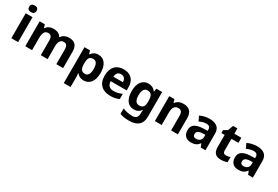

<svg xmlns="http://www.w3.org/2000/svg" viewBox="87 -2081 5268 3642"><g transform="rotate(30 2721.5 -260.0)"><path d="M153 -760C108 -760 72 -743 72 -687C72 -632 108 -614 153 -614C197 -614 234 -632 234 -687C234 -743 197 -760 153 -760ZM227 -546H78V0H227Z M1024 -556C961 -556 896 -532 863 -476H850C820 -531 764 -556 684 -556C621 -556 558 -532 525 -476H517L497 -546H383V0H532V-257C532 -373 558 -437 641 -437C697 -437 723 -397 723 -319V0H872V-274C872 -379 902 -437 981 -437C1037 -437 1063 -397 1063 -319V0H1212V-356C1212 -496 1148 -556 1024 -556Z M1669 -556C1590 -556 1543 -519 1514 -475H1507L1486 -546H1365V240H1514V20C1514 -6 1511 -34 1506 -60H1514C1543 -24 1586 10 1665 10C1788 10 1875 -88 1875 -274C1875 -459 1792 -556 1669 -556ZM1621 -437C1691 -437 1723 -383 1723 -276C1723 -169 1691 -111 1623 -111C1540 -111 1514 -169 1514 -275V-291C1516 -389 1543 -437 1621 -437Z M2223 -556C2069 -556 1965 -460 1965 -269C1965 -80 2081 10 2245 10C2329 10 2383 -2 2437 -29V-144C2376 -115 2322 -101 2252 -101C2168 -101 2119 -152 2116 -236H2468V-308C2468 -467 2374 -556 2223 -556ZM2224 -450C2294 -450 2327 -401 2328 -335H2119C2125 -414 2166 -450 2224 -450Z M2766 -556C2635 -556 2556 -451 2556 -272C2556 -95 2633 10 2762 10C2827 10 2880 -14 2917 -71H2921C2919 -52 2917 -26 2917 -4V7C2917 90 2879 131 2802 131C2727 131 2656 117 2589 89V208C2652 232 2716 240 2793 240C2973 240 3066 157 3066 1V-546H2940L2928 -476H2924C2886 -529 2833 -556 2766 -556ZM2813 -435C2893 -435 2927 -388 2927 -271V-253C2927 -145 2891 -107 2815 -107C2742 -107 2708 -161 2708 -270C2708 -380 2743 -435 2813 -435Z M3532 -556C3464 -556 3399 -532 3364 -476H3356L3336 -546H3222V0H3371V-257C3371 -373 3398 -437 3489 -437C3550 -437 3577 -397 3577 -319V0H3726V-356C3726 -496 3649 -556 3532 -556Z M4103 -557C4026 -557 3952 -538 3894 -508L3943 -407C3994 -430 4044 -447 4097 -447C4150 -447 4182 -421 4182 -364V-340L4087 -337C3924 -331 3843 -279 3843 -163C3843 -45 3915 10 4012 10C4103 10 4146 -15 4193 -74H4197L4226 0H4330V-364C4330 -494 4249 -557 4103 -557ZM4124 -251 4182 -253V-208C4182 -138 4132 -99 4068 -99C4025 -99 3996 -116 3996 -162C3996 -214 4028 -248 4124 -251Z M4713 -109C4674 -109 4648 -129 4648 -171V-434H4801V-546H4648V-662H4553L4510 -547L4428 -497V-434H4499V-171C4499 -30 4572 10 4670 10C4726 10 4775 -1 4807 -15V-126C4776 -116 4746 -109 4713 -109Z M5141 -557C5064 -557 4990 -538 4932 -508L4981 -407C5032 -430 5082 -447 5135 -447C5188 -447 5220 -421 5220 -364V-340L5125 -337C4962 -331 4881 -279 4881 -163C4881 -45 4953 10 5050 10C5141 10 5184 -15 5231 -74H5235L5264 0H5368V-364C5368 -494 5287 -557 5141 -557ZM5162 -251 5220 -253V-208C5220 -138 5170 -99 5106 -99C5063 -99 5034 -116 5034 -162C5034 -214 5066 -248 5162 -251Z"/></g></svg>

Font: Noto Sans Gunjala Gondi
Style: Bold
Weight: 700
Designer: Ek Type
Foundry: Ek Type
Version: Version 1.004